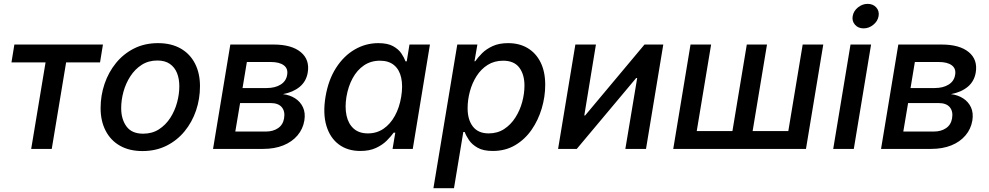

<svg xmlns="http://www.w3.org/2000/svg" viewBox="-20 -774 5139 998"><path d="M142.1 0 216.8 -449.7H39.6L54.7 -542.5H515.1L500 -449.7H323.7L249 0Z M720.7 11.2Q652.3 11.2 603.8 -16.4Q555.2 -43.9 529.1 -94.5Q502.9 -145 502.9 -212.4Q502.9 -277.3 523.4 -337.9Q543.9 -398.4 582.8 -446.3Q621.6 -494.1 676.8 -522Q731.9 -549.8 801.3 -549.8Q869.6 -549.8 918.5 -522.2Q967.3 -494.6 993.4 -444.1Q1019.5 -393.6 1019.5 -325.7Q1019.5 -259.8 999 -199.5Q978.5 -139.2 939.5 -91.6Q900.4 -43.9 845.2 -16.4Q790 11.2 720.7 11.2ZM724.1 -79.1Q771 -79.1 806.2 -101.8Q841.3 -124.5 865 -161.1Q888.7 -197.8 900.4 -241.2Q912.1 -284.7 912.1 -325.7Q912.1 -364.7 899.9 -394.8Q887.7 -424.8 862.5 -442.1Q837.4 -459.5 797.9 -459.5Q751.5 -459.5 716.3 -436.8Q681.2 -414.1 657.5 -377.4Q633.8 -340.8 621.8 -297.4Q609.9 -253.9 609.9 -211.9Q609.9 -154.3 637.5 -116.7Q665 -79.1 724.1 -79.1Z M1087.4 0 1177.2 -542.5H1402.3Q1495.6 -542.5 1543.2 -503.2Q1590.8 -463.9 1579.6 -397Q1571.8 -350.6 1537.6 -322.5Q1503.4 -294.4 1450.7 -284.7Q1486.8 -280.3 1514.2 -262.7Q1541.5 -245.1 1554.9 -216.1Q1568.4 -187 1562 -147.5Q1554.7 -103.5 1526.4 -70.1Q1498 -36.6 1452.6 -18.3Q1407.2 0 1347.7 0ZM1203.1 -90.3H1362.3Q1399.4 -90.3 1425 -107.7Q1450.7 -125 1456.5 -158.2Q1462.9 -194.8 1444.8 -216.6Q1426.8 -238.3 1386.7 -238.3H1228ZM1240.7 -316.4H1366.7Q1410.2 -316.4 1439 -334.5Q1467.8 -352.5 1472.7 -385.7Q1478 -417.5 1455.1 -434.6Q1432.1 -451.7 1387.7 -451.7H1263.2Z M1853 10.7Q1786.6 10.7 1741 -23.4Q1695.3 -57.6 1676.5 -120.6Q1657.7 -183.6 1671.9 -270.5Q1686.5 -358.4 1726.6 -420.9Q1766.6 -483.4 1823.7 -516.6Q1880.9 -549.8 1946.3 -549.8Q1995.1 -549.8 2023.4 -533.9Q2051.8 -518.1 2066.4 -496.1Q2081.1 -474.1 2087.9 -455.1H2094.2L2108.4 -542.5H2214.8L2125.5 0H2020.5L2034.7 -84.5H2026.4Q2012.2 -64.9 1990 -42.7Q1967.8 -20.5 1934.1 -4.9Q1900.4 10.7 1853 10.7ZM1892.6 -80.6Q1938 -80.6 1973.4 -104.7Q2008.8 -128.9 2032.5 -171.9Q2056.2 -214.8 2065.4 -271Q2074.7 -327.6 2065.4 -369.9Q2056.2 -412.1 2028.3 -435.3Q2000.5 -458.5 1955.1 -458.5Q1907.7 -458.5 1871.8 -434.1Q1835.9 -409.7 1813 -367.4Q1790 -325.2 1780.8 -271Q1772 -216.8 1781.2 -173.6Q1790.5 -130.4 1818.4 -105.5Q1846.2 -80.6 1892.6 -80.6Z M2232.9 204.1 2356.9 -542.5H2461.4L2446.3 -455.6H2450.2Q2463.9 -475.1 2485.6 -497.1Q2507.3 -519 2540.8 -534.4Q2574.2 -549.8 2621.1 -549.8Q2679.7 -549.8 2722.9 -523.9Q2766.1 -498 2790 -449.7Q2814 -401.4 2814 -333Q2814 -271.5 2795.9 -210.4Q2777.8 -149.4 2743.2 -99.4Q2708.5 -49.3 2657.7 -19.3Q2606.9 10.7 2541.5 10.7Q2492.2 10.7 2462.6 -6.1Q2433.1 -22.9 2417.7 -45.9Q2402.3 -68.8 2395.5 -87.9H2388.2L2339.8 204.1ZM2520 -80.6Q2565.9 -80.6 2600.6 -103.3Q2635.3 -126 2658.9 -163.1Q2682.6 -200.2 2694.3 -243.7Q2706.1 -287.1 2706.1 -329.1Q2706.1 -387.2 2679 -422.9Q2651.9 -458.5 2595.2 -458.5Q2549.8 -458.5 2515.1 -436.8Q2480.5 -415 2457.3 -378.7Q2434.1 -342.3 2422.4 -298.6Q2410.6 -254.9 2410.6 -211.4Q2410.6 -151.4 2438.2 -116Q2465.8 -80.6 2520 -80.6Z M3337.9 0H3230.5L3292 -368.2H3286.6L2978 0H2880.9L2970.7 -542.5H3077.6L3017.1 -173.8H3021.5L3330.1 -542.5H3427.7Z M3569.3 -542.5H3676.3L3601.6 -92.8H3787.1L3861.8 -542.5H3966.8L3892.1 -92.8H4077.6L4152.3 -542.5H4259.3L4169.4 0H3479.5Z M4311 0 4400.9 -542.5H4507.8L4418 0ZM4468.8 -626.5Q4440.9 -626.5 4424.3 -645.3Q4407.7 -664.1 4412.1 -689.9Q4416.5 -716.8 4439.5 -735.4Q4462.4 -753.9 4489.7 -753.9Q4518.1 -753.9 4534.7 -735.4Q4551.3 -716.8 4546.9 -690.4Q4542.5 -664.1 4519.5 -645.3Q4496.6 -626.5 4468.8 -626.5Z M4559.6 0 4649.4 -542.5H4874.5Q4967.8 -542.5 5015.4 -503.2Q5063 -463.9 5051.8 -397Q5043.9 -350.6 5009.8 -322.5Q4975.6 -294.4 4922.9 -284.7Q4959 -280.3 4986.3 -262.7Q5013.7 -245.1 5027.1 -216.1Q5040.5 -187 5034.2 -147.5Q5026.9 -103.5 4998.5 -70.1Q4970.2 -36.6 4924.8 -18.3Q4879.4 0 4819.8 0ZM4675.3 -90.3H4834.5Q4871.6 -90.3 4897.2 -107.7Q4922.9 -125 4928.7 -158.2Q4935.1 -194.8 4917 -216.6Q4898.9 -238.3 4858.9 -238.3H4700.2ZM4712.9 -316.4H4838.9Q4882.3 -316.4 4911.1 -334.5Q4939.9 -352.5 4944.8 -385.7Q4950.2 -417.5 4927.2 -434.6Q4904.3 -451.7 4859.9 -451.7H4735.4Z"/></svg>

Font: Inter 16pt Medium
Style: Italic
Weight: 500
Italic angle: -9.3988°
Version: Version 4.001;git-66647c0bb